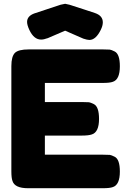

<svg xmlns="http://www.w3.org/2000/svg" viewBox="-20 -994 678 1014"><path d="M217 -278H413Q448 -278 465 -284Q503 -296 503 -366Q503 -430 476 -444Q458 -453 450 -454Q442 -455 415 -455H217V-556H524Q560 -556 576 -562Q613 -574 613 -644Q613 -708 586 -722Q568 -731 560 -732Q552 -733 525 -733H131Q78 -733 59 -715Q40 -696 40 -645V-89Q40 -54 46 -38Q58 0 128 0H524Q560 0 576 -6Q613 -18 613 -88Q613 -152 586 -166Q568 -175 560 -176Q552 -177 525 -177H217ZM300 -969 161 -923Q123 -909 123 -878Q123 -862 135 -836Q159 -785 197 -785Q212 -785 230 -792H231L324 -832L420 -790Q441 -783 452 -783Q486 -783 512 -836Q523 -858 523 -876Q523 -911 482 -925Q471 -929 426 -943.5Q381 -958 347 -969L324 -974Z"/></svg>

Font: FredokaOneMacrons
Style: Regular
Weight: 500
Designer: ""
Foundry: ""
Version: ""